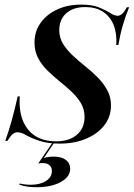

<svg xmlns="http://www.w3.org/2000/svg" viewBox="-20 -602 571 820"><path d="M235.5 11.3Q183.1 11.3 148.4 -0.4Q113.7 -12.1 91.9 -24.6Q70.2 -37.1 54.8 -37.1Q43.5 -37.1 33.9 -29Q24.2 -21 11.3 0H2.4Q16.1 -37.9 28.6 -82.3Q41.1 -126.6 55.6 -190.3H64.5Q58.1 -100.8 99.2 -49.6Q140.3 1.6 219.4 1.6Q275.8 1.6 308.5 -26.6Q341.1 -54.8 341.1 -102.4Q341.1 -135.5 325.4 -161.7Q309.7 -187.9 285.5 -210.5Q261.3 -233.1 234.3 -254.8Q207.3 -276.6 182.7 -300.8Q158.1 -325 142.7 -354Q127.4 -383.1 127.4 -420.2Q127.4 -467.7 153.2 -504Q179 -540.3 223.8 -561.3Q268.5 -582.3 325.8 -582.3Q373.4 -582.3 402.4 -570.6Q431.5 -558.9 450 -546.8Q468.5 -534.7 482.3 -534.7Q492.7 -534.7 502 -543.1Q511.3 -551.6 521.8 -571H531.5Q516.1 -533.9 504.4 -493.5Q492.7 -453.2 485.5 -409.7H476.6Q479.8 -459.7 464.9 -496Q450 -532.3 419.4 -552Q388.7 -571.8 344.4 -571.8Q292.7 -571.8 262.9 -545.2Q233.1 -518.5 233.1 -473.4Q233.1 -441.1 249.2 -414.9Q265.3 -388.7 290.3 -365.3Q315.3 -341.9 343.5 -319.4Q371.8 -296.8 396.8 -271.8Q421.8 -246.8 437.9 -217.3Q454 -187.9 454 -151.6Q454 -104 425.8 -67.3Q397.6 -30.6 348 -9.7Q298.4 11.3 235.5 11.3ZM135.5 197.6Q114.5 197.6 96 194.8Q77.4 191.9 62.9 187.1L64.5 181.5Q73.4 183.9 85.1 185.5Q96.8 187.1 111.3 187.1Q150.8 187.1 176.2 171Q201.6 154.8 201.6 128.2Q201.6 112.1 191.1 103.2Q180.6 94.4 161.3 94.4Q156.5 94.4 152 94.8Q147.6 95.2 143.5 96L204 7.3H211.3L166.9 73.4Q175 70.2 185.9 68.5Q196.8 66.9 210.5 66.9Q242.7 66.9 261.3 81Q279.8 95.2 279.8 118.5Q279.8 153.2 239.5 175.4Q199.2 197.6 135.5 197.6Z"/></svg>

Font: Playfair 144pt
Style: Bold Italic
Weight: 700
Italic angle: -15.6°
Designer: Claus Eggers Sørensen
Foundry: Claus Eggers Sørensen
Version: Version 2.203